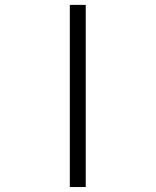

<svg xmlns="http://www.w3.org/2000/svg" viewBox="-20 -752 626 772"><path d="M324.7 0H260.7V-732.4H324.7Z"/></svg>

Font: Cascadia Code NF Light
Style: Regular
Weight: 300
Monospace: yes
Designer: Aaron Bell
Foundry: Saja Typeworks
Version: Version 2404.023; ttfautohint (v1.8.4)